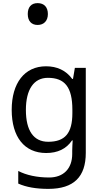

<svg xmlns="http://www.w3.org/2000/svg" viewBox="-20 -971 655 1231"><path d="M221 -811C261 -811 287 -837 287 -881C287 -924 264 -951 221 -951C180 -951 158 -925 158 -881C158 -836 182 -811 221 -811ZM275 -546C137 -546 55 -438 55 -267C55 -92 137 10 276 10C349 10 405 -16 442 -71H446C445 -59 443 -21 443 -5V16C443 110 387 167 295 167C218 167 148 152 97 125V206C148 229 212 240 290 240C454 240 530 162 530 9V-536H460L448 -465H443C403 -520 345 -546 275 -546ZM287 -472C395 -472 444 -413 444 -267V-246C444 -117 397 -62 289 -62C195 -62 146 -134 146 -266C146 -398 197 -472 287 -472Z"/></svg>

Font: Noto Sans Tifinagh Agraw Imazighen
Style: Regular
Weight: 400
Designer: JamraPatel
Foundry: JamraPatel LLC
Version: Version 2.006